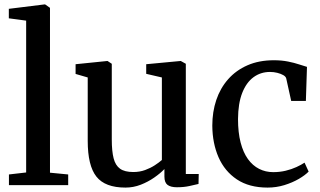

<svg xmlns="http://www.w3.org/2000/svg" viewBox="-20 -839 1451 870"><path d="M98.5 -57.5V-745.5L20 -756V-799L181.5 -819H184.5L206.5 -803.5V-56.5L289 -48.5V0H20.5V-48.5Z M781.5 9.5Q753.5 9.5 739.2 -1.2Q725 -12 725 -39V-73Q707 -54 679 -34.5Q651 -15 617.8 -2Q584.5 11 548.5 11Q456 11 416.8 -38.8Q377.5 -88.5 377.5 -200.5V-488L322.5 -504V-548L465 -562.5H467.5L486.5 -550V-207Q486.5 -154 494.8 -121.8Q503 -89.5 524 -74.5Q545 -59.5 584 -59.5Q613 -59.5 637.5 -68.5Q662 -77.5 681.2 -90Q700.5 -102.5 713.5 -114V-488L642.5 -504.5V-548L796.5 -562.5H799.5L822 -550V-50.5H880.5L879.5 -5.5Q862.5 -1.5 838 4Q813.5 9.5 781.5 9.5Z M1192.5 11Q1109 11 1053.5 -26Q998 -63 970.2 -126.5Q942.5 -190 942 -270Q942 -332 960 -385.8Q978 -439.5 1013.8 -480Q1049.5 -520.5 1101.5 -543.2Q1153.5 -566 1221 -566Q1256 -566 1284.8 -560.2Q1313.5 -554.5 1335.2 -547.2Q1357 -540 1371 -536L1366 -381.5H1299.5L1277 -483.5Q1275 -492 1263.8 -498.5Q1252.5 -505 1236.5 -509Q1220.5 -513 1203.5 -513Q1161 -513 1128.5 -489Q1096 -465 1077.5 -417.8Q1059 -370.5 1058.5 -299.5Q1058.5 -239 1070.2 -193.5Q1082 -148 1103.5 -118.2Q1125 -88.5 1154.2 -73.8Q1183.5 -59 1218 -59Q1248 -59 1274.8 -65.5Q1301.5 -72 1323.2 -82Q1345 -92 1360 -102L1378.5 -61.5Q1362.5 -45 1333.8 -28.2Q1305 -11.5 1268.5 -0.2Q1232 11 1192.5 11Z"/></svg>

Font: Merriweather 28pt Medium
Style: Regular
Weight: 500
Version: Version 2.100